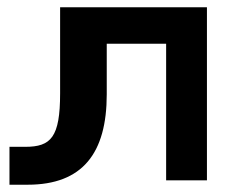

<svg xmlns="http://www.w3.org/2000/svg" viewBox="-20 -495 656 527"><path d="M273 -375H436V0H548V-475H145V-239C145 -118 120 -92 49 -92H6V12H56C207 12 273 -75 273 -236Z"/></svg>

Font: Mint Spirit No2
Style: Bold
Weight: 700
Designer: HARENDAL Hirwen
Foundry: Arkandis Digital Foundry.
Version: Version 1.004;FFEdit